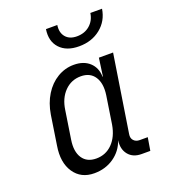

<svg xmlns="http://www.w3.org/2000/svg" viewBox="-143 -889 887 1004"><g transform="rotate(-20 300.0 -387.5)"><path d="M210 10Q136 10 98 -46.5Q60 -103 75 -193L100 -356Q110 -417 138.5 -463Q167 -509 209.5 -534.5Q252 -560 301 -560Q356 -560 388.5 -530Q421 -500 422 -450H424L438 -550H517L450 -121Q446 -99 458 -85.5Q470 -72 491 -72H536L524 0H476Q428 0 403 -31Q378 -62 385 -110Q366 -55 319 -22.5Q272 10 210 10ZM246 -59Q299 -59 335.5 -96Q372 -133 383 -197L407 -353Q416 -416 391.5 -453.5Q367 -491 315 -491Q262 -491 225 -453.5Q188 -416 179 -353L155 -197Q145 -133 169.5 -96Q194 -59 246 -59ZM362 -641Q292 -641 255.5 -680.5Q219 -720 229 -785H292Q286 -744 307 -719Q328 -694 369 -694Q412 -694 441 -719Q470 -744 476 -785H541Q531 -720 482 -680.5Q433 -641 362 -641Z"/></g></svg>

Font: JetBrains Mono NL Light
Style: Italic
Weight: 300
Italic angle: -9°
Designer: Philipp Nurullin, Konstantin Bulenkov
Foundry: JetBrains
Version: Version 2.304; ttfautohint (v1.8.4.7-5d5b)